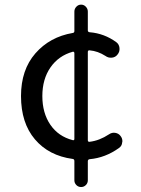

<svg xmlns="http://www.w3.org/2000/svg" viewBox="-20 -750 595 808"><path d="M286.1 -160.2Q289.1 -159.2 291 -160.6Q293 -162.1 293 -165V-526.4Q293 -529.3 291 -531.2Q289.1 -533.2 286.1 -532.2Q226.6 -515.6 192.4 -466.3Q158.2 -417 158.2 -345.7Q158.2 -274.4 191.9 -225.1Q225.6 -175.8 286.1 -160.2ZM438.5 -184.6Q451.2 -193.4 465.3 -190.9Q479.5 -188.5 487.3 -177.7Q495.1 -168 495.1 -155.3Q495.1 -153.3 494.1 -150.4Q493.2 -135.7 480.5 -127Q422.9 -85.9 357.4 -80.1Q349.6 -79.1 349.6 -71.3V8.8Q349.6 20.5 341.3 28.8Q333 37.1 321.3 37.1Q309.6 37.1 301.3 28.8Q293 20.5 293 8.8V-72.3Q293 -80.1 286.1 -81.1Q185.5 -94.7 127 -163.6Q68.4 -232.4 68.4 -345.7Q68.4 -456.1 128.9 -525.4Q189.5 -594.7 286.1 -611.3Q293 -612.3 293 -619.1V-701.2Q293 -712.9 301.3 -721.7Q309.6 -730.5 321.3 -730.5Q333 -730.5 341.3 -721.7Q349.6 -712.9 349.6 -701.2V-622.1Q349.6 -615.2 357.4 -614.3Q418.9 -609.4 469.7 -572.3Q481.4 -563.5 482.9 -547.9Q484.4 -532.2 474.6 -520.5Q465.8 -508.8 450.7 -507.3Q435.5 -505.9 423.8 -514.6Q391.6 -535.2 357.4 -538.1Q349.6 -539.1 349.6 -531.2V-160.2Q349.6 -152.3 357.4 -153.3Q398.4 -158.2 438.5 -184.6Z"/></svg>

Font: Gen Jyuu Gothic Regular
Style: Regular
Weight: 400
Designer: [Source Han Sans]
Ryoko NISHIZUKA  (kana & ideographs); Paul D. Hunt (Latin, Greek & Cyrillic); Wenlong ZHANG  (bopomofo
Version: Version 1.002.20150607